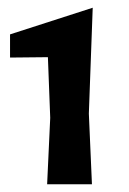

<svg xmlns="http://www.w3.org/2000/svg" viewBox="-20 -798 335 497"><path d="M220 -778 210 -504 218 -321H102L110 -493L104 -650L6 -649V-709Z"/></svg>

Font: Acme
Style: Regular
Weight: 400
Designer: Juan Pablo del Peral
Foundry: Juan Pablo del Peral
Version: Version 1.002